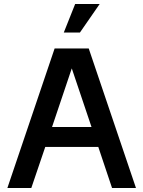

<svg xmlns="http://www.w3.org/2000/svg" viewBox="-20 -943 719 963"><path d="M17 0H137L207 -206H473L542 0H662L425 -700H254ZM300 -780H381L480 -923H357ZM241 -306 340 -600 439 -306Z"/></svg>

Font: Uncut Sans Semibold
Style: Regular
Weight: 600
Designer: Kasper Nordkvist
Foundry: UNCUT.wtf
Version: Version 1.304;Glyphs 3.2 (3246)